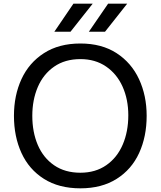

<svg xmlns="http://www.w3.org/2000/svg" viewBox="-20 -1009 876 1046"><path d="M56 0ZM56 -378Q56 -489 97 -578Q138 -667 219.5 -719.5Q301 -772 418 -772Q534 -772 615 -719.5Q696 -667 737.5 -577.5Q779 -488 779 -378Q779 -265 738 -175.5Q697 -86 615.5 -34.5Q534 17 418 17Q301 17 219.5 -34.5Q138 -86 97 -175.5Q56 -265 56 -378ZM679 -381Q679 -467 648 -536.5Q617 -606 558 -646.5Q499 -687 418 -687Q334 -687 275 -646Q216 -605 186 -535Q156 -465 156 -378Q156 -289 186 -219Q216 -149 275 -108.5Q334 -68 418 -68Q500 -68 559 -109Q618 -150 648.5 -221Q679 -292 679 -381ZM569 -989H673L552 -836H464ZM380 -989H485L364 -836H276Z"/></svg>

Font: Biryani
Style: Regular
Weight: 400
Designer: Dan Reynolds and Mathieu Reguer
Foundry: Dan Reynolds and Mathieu Reguer
Version: Version 1.004; ttfautohint (v1.1) -l 5 -r 5 -G 72 -x 0 -D la